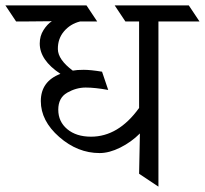

<svg xmlns="http://www.w3.org/2000/svg" viewBox="-80 -695 763 715"><path d="M510 -615V0L438 -48L441 -198Q409 -166 368 -145.5Q327 -125 291 -125Q209 -125 140.5 -185Q72 -245 72 -318.5Q72 -392 145 -420Q68 -471 68 -533Q68 -561 82 -583Q96 -605 113 -616L8 -615H-20L-60 -675H242L282 -615H218Q182 -606 158.5 -578.5Q135 -551 135.5 -512Q136 -473 191 -432Q206 -435 232 -435Q258 -435 300 -428L323 -360Q274 -369 239 -369Q204 -369 170.5 -350Q137 -331 137 -286.5Q137 -242 170.5 -214Q204 -186 259 -186Q361 -186 438 -293V-615H387L347 -675H623L663 -615Z"/></svg>

Font: Halant
Style: Regular
Weight: 400
Designer: Hitesh Malaviya (Devanagari), Satya Rajpurohit (Latin)
Foundry: Indian Type Foundry
Version: Version 1.100;PS 1.0;hotconv 1.0.78;makeotf.lib2.5.61930; tt